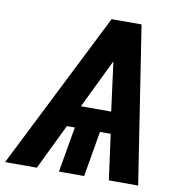

<svg xmlns="http://www.w3.org/2000/svg" viewBox="-127 -784 794 857"><g transform="rotate(10 270.0 -355.5)"><path d="M395 -206.1H346.2L311 0H196.8L232.4 -206.1H196.3L96.7 0H-47.4L310.1 -710.9H445.8L555.7 0H422.9ZM242.7 -304.2H379.9L350.6 -526.9Z"/></g></svg>

Font: Roboto Mono
Style: Bold Italic
Weight: 700
Designer: Google
Version: Version 2.000985; 2015; ttfautohint (v1.3)